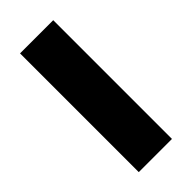

<svg xmlns="http://www.w3.org/2000/svg" viewBox="-185 -591 630 630"><g transform="rotate(-45 130.0 -275.5)"><path d="M207 0V-551H53V0Z"/></g></svg>

Font: Noto Sans Bengali ExtraCondensed ExtraBold
Style: Regular
Weight: 800
Width: 2
Designer: Joana Ranito - Universal Thirst; Jelle Bosma - Monotype Design Team
Foundry: Universal Thirst ehf.
Version: Version 3.000